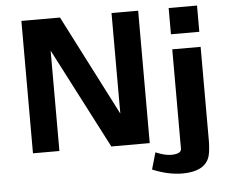

<svg xmlns="http://www.w3.org/2000/svg" viewBox="-57 -753 1194 991"><g transform="rotate(-5 540.0 -257.5)"><path d="M694 137 719 50Q766 70 798 70Q852 70 852 43V-472H999V23Q997 82 987 104Q959 171 849 171Q776 171 694 137ZM852 -550V-686H999V-550ZM89 0V-686H289L556 -165V-686H694V0H495L226 -520V0Z"/></g></svg>

Font: Coval
Style: Black
Weight: 1000
Foundry: Context Ltd
Version: Version 001.000